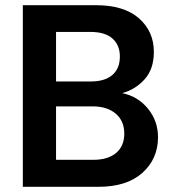

<svg xmlns="http://www.w3.org/2000/svg" viewBox="-20 -720 671 740"><path d="M68 0V-700H349Q458 -700 515.5 -649.5Q573 -599 573 -520Q573 -454 537.5 -414.5Q502 -375 451 -361Q511 -349 550 -301.5Q589 -254 589 -191Q589 -108 529 -54Q469 0 359 0ZM196 -406H330Q384 -406 413 -431Q442 -456 442 -502Q442 -546 413.5 -571.5Q385 -597 328 -597H196ZM196 -104H339Q396 -104 427.5 -130.5Q459 -157 459 -205Q459 -254 426 -282Q393 -310 337 -310H196Z"/></svg>

Font: DeepMind Sans
Style: Bold
Weight: 700
Designer: Jonny Pinhorn / Modifications: Colophon Foundry
Foundry: Colophon Foundry
Version: Version 1.002; ttfautohint (v1.8.2)